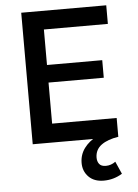

<svg xmlns="http://www.w3.org/2000/svg" viewBox="-61 -747 734 1018"><g transform="rotate(-5 306.0 -237.5)"><path d="M91 0V-700H543.5V-601H203V-412H497V-318.5H203V-100H546.5V0ZM450 225Q398.5 225 369.2 195Q340 165 340.5 120.5Q341 77 366.2 43Q391.5 9 434.5 -13Q477.5 -35 530.5 -43L547 0Q488.5 9 455.8 33.2Q423 57.5 422 98.5Q421.5 120 432.2 134Q443 148 467.5 148Q495.5 148 519 130.5L548.5 197Q503 225 450 225Z"/></g></svg>

Font: Geologica
Style: Regular
Weight: 400
Designer: Sindre Bremnes, Frode Helland
Foundry: Monokrom Skriftforlag AS
Version: Version 1.010; ttfautohint (v1.8.4.7-5d5b);gftools[0.9.28]